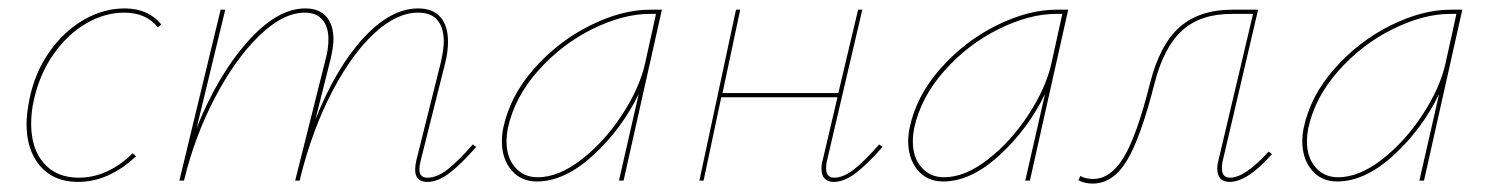

<svg xmlns="http://www.w3.org/2000/svg" viewBox="-20 -429 3537 456"><path d="M275 -399Q229 -399 185 -373.5Q141 -348 108 -301.5Q75 -255 61 -194Q54 -165 54 -135Q54 -76 84 -41.5Q114 -7 167 -7Q202 -7 234.5 -22Q267 -37 295 -65L303 -58Q273 -29 238 -13Q203 3 165 3Q108 3 75.5 -34.5Q43 -72 43 -135Q43 -157 50 -194Q63 -257 97.5 -306Q132 -355 179 -382Q226 -409 276 -409Q332 -409 363 -371L355 -364Q327 -399 275 -399Z M1111 -80Q1075 -39 1047.5 -18Q1020 3 995 3Q966 3 966 -26Q966 -36 969 -49L1027 -281Q1034 -313 1034 -330Q1034 -363 1019 -381Q1004 -399 973 -399Q922 -399 869 -350Q816 -301 769.5 -212.5Q723 -124 694 -10L692 0H681L753 -287Q760 -312 760 -336Q760 -366 745.5 -382.5Q731 -399 704 -399Q652 -399 595 -343.5Q538 -288 490 -196Q442 -104 417 0H406L504 -406H515L447 -125Q497 -250 567.5 -329.5Q638 -409 705 -409Q738 -409 755 -389.5Q772 -370 772 -335Q772 -318 765 -288L729 -145Q778 -268 843 -338.5Q908 -409 973 -409Q1008 -409 1026 -388.5Q1044 -368 1044 -330Q1044 -305 1037 -278L979 -47Q976 -35 976 -27Q976 -7 995 -7Q1018 -7 1043 -26.5Q1068 -46 1103 -86Z M1552 -406 1461 0H1450L1497 -206Q1457 -123 1389 -60.5Q1321 2 1255 2Q1217 2 1194.5 -25Q1172 -52 1172 -93Q1172 -109 1175 -124Q1191 -201 1248.5 -266Q1306 -331 1381.5 -368.5Q1457 -406 1524 -406ZM1512 -278 1538 -396H1523Q1460 -396 1387 -360Q1314 -324 1258 -261Q1202 -198 1186 -124Q1183 -108 1183 -93Q1183 -55 1203.5 -31.5Q1224 -8 1257 -8Q1307 -8 1361.5 -50.5Q1416 -93 1457.5 -156.5Q1499 -220 1512 -278Z M2076 -80Q2040 -39 2012.5 -18Q1985 3 1960 3Q1946 3 1938.5 -5Q1931 -13 1931 -29Q1931 -39 1934 -49L1969 -198H1693L1651 0H1641L1728 -406H1738L1696 -208H1971L2018 -406H2028L1944 -47Q1942 -40 1942 -30Q1942 -7 1961 -7Q1983 -7 2008 -26.5Q2033 -46 2068 -86Z M2517 -406 2426 0H2415L2462 -206Q2422 -123 2354 -60.5Q2286 2 2220 2Q2182 2 2159.5 -25Q2137 -52 2137 -93Q2137 -109 2140 -124Q2156 -201 2213.5 -266Q2271 -331 2346.5 -368.5Q2422 -406 2489 -406ZM2477 -278 2503 -396H2488Q2425 -396 2352 -360Q2279 -324 2223 -261Q2167 -198 2151 -124Q2148 -108 2148 -93Q2148 -55 2168.5 -31.5Q2189 -8 2222 -8Q2272 -8 2326.5 -50.5Q2381 -93 2422.5 -156.5Q2464 -220 2477 -278Z M3001 -63Q2943 3 2900 3Q2886 3 2878.5 -5Q2871 -13 2871 -29Q2871 -39 2874 -49L2956 -396H2905Q2831 -396 2787.5 -356.5Q2744 -317 2722 -231Q2689 -101 2656 -47Q2623 7 2575 7Q2556 7 2541 -1L2546 -11Q2558 -4 2576 -4Q2618 -4 2649 -55.5Q2680 -107 2711 -230Q2734 -322 2781 -364Q2828 -406 2907 -406H2968L2884 -47Q2882 -40 2882 -30Q2882 -7 2901 -7Q2937 -7 2993 -69Z M3453 -406 3362 0H3351L3398 -206Q3358 -123 3290 -60.5Q3222 2 3156 2Q3118 2 3095.5 -25Q3073 -52 3073 -93Q3073 -109 3076 -124Q3092 -201 3149.5 -266Q3207 -331 3282.5 -368.5Q3358 -406 3425 -406ZM3413 -278 3439 -396H3424Q3361 -396 3288 -360Q3215 -324 3159 -261Q3103 -198 3087 -124Q3084 -108 3084 -93Q3084 -55 3104.5 -31.5Q3125 -8 3158 -8Q3208 -8 3262.5 -50.5Q3317 -93 3358.5 -156.5Q3400 -220 3413 -278Z"/></svg>

Font: Ysabeau Hairline
Style: Italic
Weight: 100
Italic angle: -12°
Designer: Christian Thalmann (Catharsis Fonts)
Version: Version 0.003